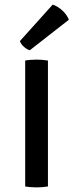

<svg xmlns="http://www.w3.org/2000/svg" viewBox="-20 -807 318 831"><path d="M89 -545Q99.5 -547 113.8 -548Q128 -549 138.5 -549Q150 -549 163 -548Q176 -547 187.5 -545V0Q176 2 163 3Q150 4 138.5 4Q128 4 113.8 3Q99.5 2 89 0ZM208 -787Q230 -780 250 -761.5Q270 -743 278 -721.5L109 -589.5Q95.5 -593.5 83.5 -604.5Q71.5 -615.5 66 -629Z"/></svg>

Font: Signika Negative SC
Style: Regular
Weight: 400
Designer: Anna Giedryś
Foundry: Anna Giedryś
Version: Version 2.000; ttfautohint (v1.8.3) -l 8 -r 50 -G 200 -x 9 -